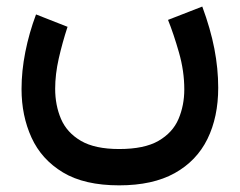

<svg xmlns="http://www.w3.org/2000/svg" viewBox="-20 -347 728 583"><path d="M341.8 105.5Q418.5 105.5 461.4 80.6Q504.4 55.7 522 14.4Q539.6 -26.9 539.6 -75.7Q539.6 -131.3 523.4 -187.7Q507.3 -244.1 490.2 -286.6L594.2 -327.1Q619.1 -259.8 630.9 -199.2Q642.6 -138.7 642.6 -80.6Q642.6 8.3 609.9 75Q577.1 141.6 510.5 178.7Q443.8 215.8 341.8 215.8Q236.3 215.8 171.1 176.5Q106 137.2 75.7 70.8Q45.4 4.4 45.4 -76.7Q45.4 -131.3 56.9 -189.2Q68.4 -247.1 89.4 -303.2L185.1 -265.6Q169.4 -217.8 158.4 -169.4Q147.5 -121.1 147.5 -77.6Q147.5 -27.3 165.3 14.2Q183.1 55.7 225.6 80.6Q268.1 105.5 341.8 105.5Z"/></svg>

Font: Vazirmatn UI FD Medium
Style: Regular
Weight: 500
Designer: Saber Rastikerdar
Foundry: Saber Rastikerdar
Version: Version 33.003